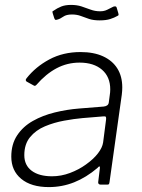

<svg xmlns="http://www.w3.org/2000/svg" viewBox="-20 -752 580 782"><path d="M377 -68Q331 -29 282 -9.5Q233 10 179 10Q107 10 66.5 -23.5Q26 -57 26 -114Q26 -165 50 -201Q74 -237 114 -259.5Q154 -282 203 -294Q252 -306 302 -310L402 -318Q421 -320 423 -334L427 -364Q428 -370 428.5 -376Q429 -382 429 -388Q429 -439 395.5 -468Q362 -497 304 -497Q254 -497 210.5 -474Q167 -451 128 -406Q125 -403 122.5 -402.5Q120 -402 117 -404L88 -420Q86 -422 85 -425Q84 -428 88 -433Q125 -480 181 -510Q237 -540 308 -540Q362 -540 400 -522.5Q438 -505 458 -473Q478 -441 478 -396Q478 -389 477.5 -381.5Q477 -374 476 -366L426 -10Q425 -3 423 -1.5Q421 0 415 0H390Q385 0 382 -3Q379 -6 380 -11L387 -69Q387 -80 377 -68ZM412 -265Q413 -273 411 -276Q409 -279 401 -278L316 -271Q282 -268 241 -260.5Q200 -253 163 -237.5Q126 -222 102.5 -193.5Q79 -165 79 -120Q79 -79 109 -56.5Q139 -34 192 -34Q229 -34 265 -47.5Q301 -61 330 -82Q361 -104 379 -127.5Q397 -151 400 -172ZM458 -687Q446 -680 429 -674.5Q412 -669 386 -669Q360 -669 342.5 -675Q325 -681 309 -687Q293 -693 273 -693Q250 -693 237.5 -684Q225 -675 213 -672Q207 -670 205 -671.5Q203 -673 201 -678L195 -697Q194 -701 193.5 -703.5Q193 -706 196 -707Q213 -719 229.5 -725.5Q246 -732 269 -732Q293 -732 311.5 -726Q330 -720 348.5 -713Q367 -706 388 -706Q400 -706 408.5 -709Q417 -712 425 -716.5Q433 -721 442 -725Q449 -727 452 -725.5Q455 -724 456 -718L462 -698Q463 -694 463 -691.5Q463 -689 458 -687Z"/></svg>

Font: Libre Franklin ExtraLight
Style: Italic
Weight: 250
Italic angle: -8°
Designer: Pablo Impallari, Rodrigo Fuenzalida, Nhung Nguyen
Foundry: Impallari Type
Version: Version 3.000